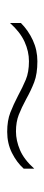

<svg xmlns="http://www.w3.org/2000/svg" viewBox="190 -626 126 547"><g transform="rotate(90 253.5 -353.0)"><path d="M253 -341Q229 -354 207.5 -363Q186 -372 155 -372Q127 -372 99.5 -359.5Q72 -347 46 -318V-349Q67 -370 95 -383Q123 -396 155 -396Q191 -396 214.5 -387Q238 -378 263 -364Q287 -351 307.5 -343Q328 -335 355 -335Q381 -335 408 -346.5Q435 -358 461 -387V-357Q443 -337 416 -323.5Q389 -310 356 -310Q324 -310 301 -319Q278 -328 253 -341Z"/></g></svg>

Font: Noto Sans Lao Looped SemiCondensed Thin
Style: Regular
Weight: 100
Width: 4
Designer: Mark Frömberg, Ben Mitchell
Foundry: The Fontpad Ltd
Version: Version 1.002; ttfautohint (v1.8.4.7-5d5b)